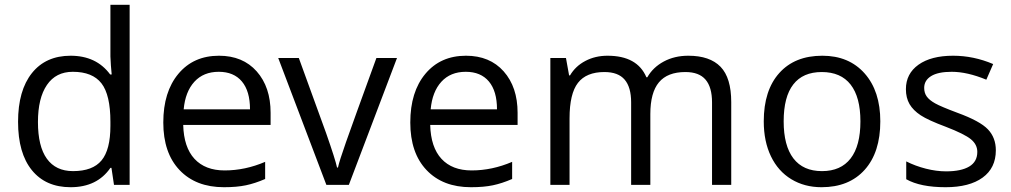

<svg xmlns="http://www.w3.org/2000/svg" viewBox="-20 -780 4267 810"><path d="M450.2 -71.8H445.8Q389.6 9.8 277.8 9.8Q172.9 9.8 114.5 -62Q56.2 -133.8 56.2 -266.1Q56.2 -398.4 114.7 -471.7Q173.3 -544.9 277.8 -544.9Q386.7 -544.9 444.8 -465.8H451.2L447.8 -504.4L445.8 -542V-759.8H526.9V0H460.9ZM288.1 -58.1Q371.1 -58.1 408.4 -103.3Q445.8 -148.4 445.8 -249V-266.1Q445.8 -379.9 408 -428.5Q370.1 -477.1 287.1 -477.1Q215.8 -477.1 178 -421.6Q140.1 -366.2 140.1 -265.1Q140.1 -162.6 177.7 -110.4Q215.3 -58.1 288.1 -58.1Z M924.8 9.8Q806.2 9.8 737.5 -62.5Q668.9 -134.8 668.9 -263.2Q668.9 -392.6 732.7 -468.8Q796.4 -544.9 903.8 -544.9Q1004.4 -544.9 1063 -478.8Q1121.6 -412.6 1121.6 -304.2V-252.9H752.9Q755.4 -158.7 800.5 -109.9Q845.7 -61 927.7 -61Q1014.2 -61 1098.6 -97.2V-24.9Q1055.7 -6.3 1017.3 1.7Q979 9.8 924.8 9.8ZM902.8 -477.1Q838.4 -477.1 800 -435.1Q761.7 -393.1 754.9 -318.8H1034.7Q1034.7 -395.5 1000.5 -436.3Q966.3 -477.1 902.8 -477.1Z M1356.9 0 1153.8 -535.2H1240.7L1356 -217.8Q1395 -106.4 1401.9 -73.2H1405.8Q1411.1 -99.1 1439.7 -180.4Q1468.3 -261.7 1567.9 -535.2H1654.8L1451.7 0Z M1966.8 9.8Q1848.1 9.8 1779.5 -62.5Q1710.9 -134.8 1710.9 -263.2Q1710.9 -392.6 1774.7 -468.8Q1838.4 -544.9 1945.8 -544.9Q2046.4 -544.9 2105 -478.8Q2163.6 -412.6 2163.6 -304.2V-252.9H1794.9Q1797.4 -158.7 1842.5 -109.9Q1887.7 -61 1969.7 -61Q2056.2 -61 2140.6 -97.2V-24.9Q2097.7 -6.3 2059.3 1.7Q2021 9.8 1966.8 9.8ZM1944.8 -477.1Q1880.4 -477.1 1842 -435.1Q1803.7 -393.1 1796.9 -318.8H2076.7Q2076.7 -395.5 2042.5 -436.3Q2008.3 -477.1 1944.8 -477.1Z M2983.9 0V-348.1Q2983.9 -412.1 2956.5 -444.1Q2929.2 -476.1 2871.6 -476.1Q2795.9 -476.1 2759.8 -432.6Q2723.6 -389.2 2723.6 -298.8V0H2642.6V-348.1Q2642.6 -412.1 2615.2 -444.1Q2587.9 -476.1 2529.8 -476.1Q2453.6 -476.1 2418.2 -430.4Q2382.8 -384.8 2382.8 -280.8V0H2301.8V-535.2H2367.7L2380.9 -461.9H2384.8Q2407.7 -501 2449.5 -522.9Q2491.2 -544.9 2543 -544.9Q2668.5 -544.9 2707 -454.1H2710.9Q2734.9 -496.1 2780.3 -520.5Q2825.7 -544.9 2883.8 -544.9Q2974.6 -544.9 3019.8 -498.3Q3064.9 -451.7 3064.9 -349.1V0Z M3693.8 -268.1Q3693.8 -137.2 3627.9 -63.7Q3562 9.8 3445.8 9.8Q3374 9.8 3318.4 -23.9Q3262.7 -57.6 3232.4 -120.6Q3202.1 -183.6 3202.1 -268.1Q3202.1 -398.9 3267.6 -471.9Q3333 -544.9 3449.2 -544.9Q3561.5 -544.9 3627.7 -470.2Q3693.8 -395.5 3693.8 -268.1ZM3286.1 -268.1Q3286.1 -165.5 3327.1 -111.8Q3368.2 -58.1 3447.8 -58.1Q3527.3 -58.1 3568.6 -111.6Q3609.9 -165 3609.9 -268.1Q3609.9 -370.1 3568.6 -423.1Q3527.3 -476.1 3446.8 -476.1Q3367.2 -476.1 3326.7 -423.8Q3286.1 -371.6 3286.1 -268.1Z M4181.2 -146Q4181.2 -71.3 4125.5 -30.8Q4069.8 9.8 3969.2 9.8Q3862.8 9.8 3803.2 -23.9V-99.1Q3841.8 -79.6 3886 -68.4Q3930.2 -57.1 3971.2 -57.1Q4034.7 -57.1 4068.8 -77.4Q4103 -97.7 4103 -139.2Q4103 -170.4 4075.9 -192.6Q4048.8 -214.8 3970.2 -245.1Q3895.5 -272.9 3864 -293.7Q3832.5 -314.5 3817.1 -340.8Q3801.8 -367.2 3801.8 -403.8Q3801.8 -469.2 3855 -507.1Q3908.2 -544.9 4001 -544.9Q4087.4 -544.9 4169.9 -509.8L4141.1 -443.8Q4060.5 -477.1 3995.1 -477.1Q3937.5 -477.1 3908.2 -459Q3878.9 -440.9 3878.9 -409.2Q3878.9 -387.7 3889.9 -372.6Q3900.9 -357.4 3925.3 -343.8Q3949.7 -330.1 4019 -304.2Q4114.3 -269.5 4147.7 -234.4Q4181.2 -199.2 4181.2 -146Z"/></svg>

Font: f09607729
Style: Regular
Weight: 400
Foundry: Ascender Corporation
Version: Version 1.10